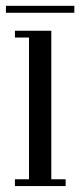

<svg xmlns="http://www.w3.org/2000/svg" viewBox="-22 -627 272 647"><path d="M-2 -584V-607.4H228.5V-584ZM28.3 0V-22.9H75.7V-500.5H28.3V-523.4H150.9V-22.9H199.2V0Z"/></svg>

Font: Imbue
Style: Regular
Weight: 400
Designer: Tyler Finck
Foundry: Etcetera Type Company
Version: Version 0.910